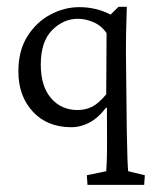

<svg xmlns="http://www.w3.org/2000/svg" viewBox="-20 -363 449 556"><path d="M233.4 172.4 231.4 144.5 287.6 132.8Q288.6 118.2 289.3 101.8Q290 85.4 290 45.9L289.6 -50.8L287.1 -51.3Q265.1 -22 239.5 -8.3Q213.9 5.4 186.5 5.4Q116.7 5.4 75 -39.8Q33.2 -85 33.2 -156.2Q33.2 -216.3 59.3 -257.8Q85.4 -299.3 126 -320.8Q166.5 -342.3 209.5 -342.3Q258.3 -342.3 300.3 -320.8L323.2 -343.3H347.2Q345.7 -302.2 345 -260.3Q344.2 -218.3 345.2 -161.1L347.2 19.5Q348.1 69.8 349.1 96.7Q350.1 123.5 351.1 132.8L399.4 144.5L397.5 172.4ZM204.6 -44.4Q228.5 -44.4 247.3 -54.2Q266.1 -64 287.6 -89.8L288.6 -267.1Q273.4 -289.1 250.5 -298.8Q227.5 -308.6 205.6 -308.6Q163.6 -308.6 130.9 -275.6Q98.1 -242.7 98.1 -175.8Q98.1 -113.3 127.7 -78.9Q157.2 -44.4 204.6 -44.4Z"/></svg>

Font: Lateef Light
Style: Regular
Weight: 300
Designer: SIL International
Foundry: SIL International
Version: Version 4.200